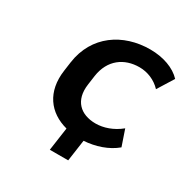

<svg xmlns="http://www.w3.org/2000/svg" viewBox="-156 -685 932 955"><g transform="rotate(30 309.5 -208.0)"><path d="M360.4 132.8 377.9 10.3C443.4 6.3 510.3 -15.6 557.6 -55.7L526.4 -147C482.4 -110.8 431.2 -93.8 386.2 -93.8C299.8 -93.8 243.2 -145 257.3 -243.7L264.6 -296.4C279.3 -396.5 349.6 -445.8 436.5 -445.8C483.4 -445.8 528.8 -426.8 561.5 -392.1L618.7 -483.9C580.1 -525.4 514.2 -549.3 439 -549.3C282.7 -549.3 150.9 -460.4 127.4 -296.4L120.1 -243.7C101.6 -113.3 166 -28.3 273.9 0L254.9 132.8Z"/></g></svg>

Font: Winston SemiBold
Style: Italic
Weight: 600
Italic angle: -8.13011°
Designer: Vernon Adams, Kim Jin-seong, David Berlow, Cristiano Sobral
Foundry: The Winston Project Authors
Version: Version 3.004